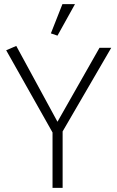

<svg xmlns="http://www.w3.org/2000/svg" viewBox="-20 -912 570 932"><path d="M284 0V-274L520 -680H463L259 -321L59 -689L10 -668L235 -269V0ZM259 -739 344 -892H283L227 -750Z"/></svg>

Font: Catamaran Thin Thin
Style: Regular
Weight: 250
Version: Version 2.000